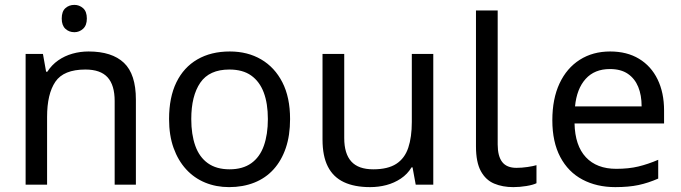

<svg xmlns="http://www.w3.org/2000/svg" viewBox="-20 -757 2793 787"><path d="M285 -737Q305 -737 320.5 -723.5Q336 -710 336 -681Q336 -653 320.5 -639Q305 -625 285 -625Q263 -625 248 -639Q233 -653 233 -681Q233 -710 248 -723.5Q263 -737 285 -737ZM343 -546Q439 -546 488 -499.5Q537 -453 537 -349V0H450V-343Q450 -408 421 -440Q392 -472 330 -472Q241 -472 207 -422Q173 -372 173 -278V0H85V-536H156L169 -463H174Q192 -491 218.5 -509.5Q245 -528 277 -537Q309 -546 343 -546Z M1169 -269Q1169 -202 1151.5 -150.5Q1134 -99 1101.5 -63Q1069 -27 1022.5 -8.5Q976 10 919 10Q866 10 821 -8.5Q776 -27 743 -63Q710 -99 691.5 -150.5Q673 -202 673 -269Q673 -358 703 -419.5Q733 -481 789 -513.5Q845 -546 922 -546Q995 -546 1050.5 -513.5Q1106 -481 1137.5 -419.5Q1169 -358 1169 -269ZM764 -269Q764 -206 780.5 -159.5Q797 -113 832 -88Q867 -63 921 -63Q975 -63 1010 -88Q1045 -113 1061.5 -159.5Q1078 -206 1078 -269Q1078 -333 1061 -378Q1044 -423 1009.5 -447.5Q975 -472 920 -472Q838 -472 801 -418Q764 -364 764 -269Z M1756 -536V0H1684L1671 -71H1667Q1650 -43 1623 -25Q1596 -7 1564 1.5Q1532 10 1497 10Q1433 10 1389.5 -10.5Q1346 -31 1324 -74Q1302 -117 1302 -185V-536H1391V-191Q1391 -127 1420 -95Q1449 -63 1510 -63Q1570 -63 1604.5 -85.5Q1639 -108 1653.5 -151.5Q1668 -195 1668 -257V-536Z M2084 10Q2040 10 2005.5 -4.5Q1971 -19 1951 -55.5Q1931 -92 1931 -157V-714H2020V-165Q2020 -117 2038.5 -93Q2057 -69 2097 -69Q2119 -69 2142.5 -72.5Q2166 -76 2179 -80V-6Q2165 1 2137.5 5.5Q2110 10 2084 10Z M2481 -546Q2550 -546 2599.5 -516Q2649 -486 2675.5 -431.5Q2702 -377 2702 -304V-251H2335Q2337 -160 2381.5 -112.5Q2426 -65 2506 -65Q2557 -65 2596.5 -74.5Q2636 -84 2678 -102V-25Q2637 -7 2597 1.5Q2557 10 2502 10Q2426 10 2367.5 -21Q2309 -52 2276.5 -113.5Q2244 -175 2244 -264Q2244 -352 2273.5 -415Q2303 -478 2356.5 -512Q2410 -546 2481 -546ZM2480 -474Q2417 -474 2380.5 -433.5Q2344 -393 2337 -321H2610Q2610 -367 2596 -401Q2582 -435 2553.5 -454.5Q2525 -474 2480 -474Z"/></svg>

Font: lkorean85
Style: Book
Weight: 400
Designer: Jelle Bosma - Monotype Design Team
Foundry: Monotype Imaging Inc.
Version: Version 2.003